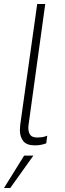

<svg xmlns="http://www.w3.org/2000/svg" viewBox="-39 -717 324 955"><path d="M134 6Q94 6 77 -15Q60 -36 60 -70Q60 -73 60.5 -82Q61 -91 62 -99L146 -697H186L104 -103Q103 -98 102.5 -92.5Q102 -87 102 -80Q102 -59 111.5 -46Q121 -33 147 -33Q158 -33 169.5 -34.5Q181 -36 196 -42L191 -4Q174 2 161 4Q148 6 134 6ZM-19 218 81 57H127L12 218Z"/></svg>

Font: Hanken Grotesk ExtraLight
Style: Italic
Weight: 250
Italic angle: -8°
Designer: Alfredo Marco Pradil
Foundry: Hanken Design Co.
Version: Version 3.013